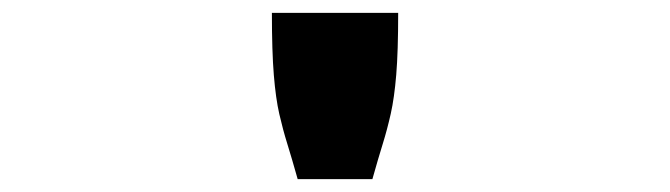

<svg xmlns="http://www.w3.org/2000/svg" viewBox="-20 -685 1040 298"><path d="M402 -665H598Q598 -605 595 -569Q592 -533 586.5 -508.5Q581 -484 574 -461.5Q567 -439 558 -407H442Q433 -439 426 -461.5Q419 -484 413.5 -508Q408 -532 405 -568.5Q402 -605 402 -665Z"/></svg>

Font: Inconsolata UltraExpanded ExtraBold
Style: Regular
Weight: 800
Width: 9
Monospace: yes
Designer: Raph Levien, Cyreal, Brenton Simpson
Foundry: Raph Levien, Cyreal, Google
Version: Version 3.001; ttfautohint (v1.8.2.53-6de2)